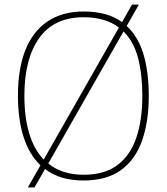

<svg xmlns="http://www.w3.org/2000/svg" viewBox="-20 -775 726 835"><path d="M156 -56Q107 -103 82.5 -179.5Q58 -256 58 -359Q58 -476 90.5 -557.5Q123 -639 187 -682Q251 -725 344 -725Q396 -725 437.5 -713.5Q479 -702 511 -679L554 -755H584L531 -662Q581 -616 604 -539Q627 -462 627 -358Q627 -247 598 -164Q569 -81 506.5 -35.5Q444 10 343 10Q292 10 250 -2.5Q208 -15 176 -40L130 40H101ZM343 -15Q434 -15 490 -56.5Q546 -98 572.5 -175Q599 -252 599 -358Q599 -453 580 -524Q561 -595 517 -638L190 -64Q250 -15 343 -15ZM497 -655Q469 -677 430.5 -688.5Q392 -700 344 -700Q215 -700 150.5 -609.5Q86 -519 86 -358Q86 -265 107 -195Q128 -125 170 -81Z"/></svg>

Font: Noto Serif Kannada Thin
Style: Regular
Weight: 250
Version: Version 2.003